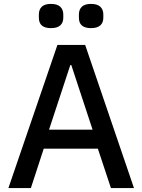

<svg xmlns="http://www.w3.org/2000/svg" viewBox="-20 -963 729 983"><path d="M179 -872V-889Q179 -914 194 -928.5Q209 -943 241 -943Q273 -943 288.5 -928.5Q304 -914 304 -889V-872Q304 -847 288.5 -833Q273 -819 241 -819Q179 -819 179 -872ZM384 -872V-889Q384 -914 399 -928.5Q414 -943 446 -943Q478 -943 493.5 -928.5Q509 -914 509 -889V-872Q509 -847 493.5 -833Q478 -819 446 -819Q384 -819 384 -872ZM138 0H23L274 -733H416L666 0H548L481 -202H204ZM340 -630 231 -299H454L345 -630Z"/></svg>

Font: IBM Plex Sans JP Medium
Style: Regular
Weight: 500
Designer: Mike Abbink; Paul van der Laan; Pieter van Rosmalen; Wujin Sim; Yejin Wi; Jinhee Kim; Boomi Park; Yona Kim; Kichan Ma
Foundry: Sandoll Inc.
Version: Version 1.001